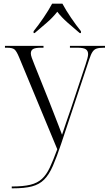

<svg xmlns="http://www.w3.org/2000/svg" viewBox="-20 -786 597 1046"><path d="M44 230Q107 230 145.5 220.5Q184 211 208.5 188.5Q233 166 251.5 126.5Q270 87 292 27L84 -474Q70 -508 58.5 -517Q47 -526 19 -526H7V-536H217V-526H202Q173 -526 160.5 -519Q148 -512 148 -495Q148 -486 153 -471.5Q158 -457 169 -430L248 -233Q259 -205 272 -171.5Q285 -138 297.5 -106Q310 -74 318 -52Q329 -86 341 -120.5Q353 -155 365 -190L446 -434Q452 -452 456 -467Q460 -482 460 -491Q460 -509 447.5 -517.5Q435 -526 403 -526H361V-536H552V-526H546Q521 -526 507 -521.5Q493 -517 484 -503.5Q475 -490 466 -462L314 -5Q289 70 268 118Q247 166 220.5 192.5Q194 219 154 229.5Q114 240 50 240H44ZM163 -616Q189 -648 217.5 -690Q246 -732 264 -766H320Q338 -732 366.5 -690Q395 -648 421 -616V-606H414Q383 -632 349 -662Q315 -692 292 -722Q269 -692 234.5 -662Q200 -632 169 -606H163Z"/></svg>

Font: Noto Serif Display Light
Style: Regular
Weight: 300
Designer: Monotype Design Team
Foundry: Monotype Imaging Inc.
Version: Version 2.009